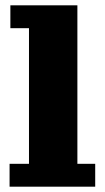

<svg xmlns="http://www.w3.org/2000/svg" viewBox="-20 -702 394 722"><path d="M16 0V-86H89V-596H19V-682H271V-86H338V0Z"/></svg>

Font: Montagu Slab 144pt
Style: Bold
Weight: 700
Designer: Florian Karsten
Foundry: Florian Karsten
Version: Version 1.000